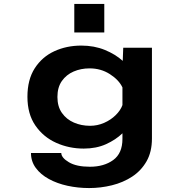

<svg xmlns="http://www.w3.org/2000/svg" viewBox="-20 -742 915 973"><path d="M404.5 11Q330 11 264.8 -18.2Q199.5 -47.5 159.2 -106Q119 -164.5 119 -251.5Q119 -338.5 156.2 -396.2Q193.5 -454 255.5 -482.5Q317.5 -511 392 -511Q457.5 -511 511.2 -489Q565 -467 602 -433.5L604.5 -500H750V-40Q750 27.5 722.8 75.2Q695.5 123 649.8 153Q604 183 547.2 197Q490.5 211 431.5 211Q375 211 322.2 199.5Q269.5 188 227.8 165.2Q186 142.5 161.5 109.2Q137 76 137 33.5H290.5Q291 57.5 329.2 80.2Q367.5 103 435.5 103Q507 103 553.8 69Q600.5 35 600.5 -38V-66.5Q566.5 -33.5 517 -11.2Q467.5 11 404.5 11ZM271 -250.5Q271 -202 294 -169.5Q317 -137 354.5 -120.8Q392 -104.5 436.5 -104.5Q474 -104.5 508 -119.5Q542 -134.5 566.5 -158.8Q591 -183 600.5 -209.5V-299Q582.5 -337 537 -366.2Q491.5 -395.5 434 -395.5Q390 -395.5 353 -379.5Q316 -363.5 293.5 -331.5Q271 -299.5 271 -250.5ZM356.5 -722H508.5V-577.5H356.5Z"/></svg>

Font: Trispace SemiExpanded SemiBold
Style: Regular
Weight: 600
Width: 6
Designer: Tyler Finck
Foundry: Etcetera Type Company
Version: Version 1.210; ttfautohint (v1.8.3)